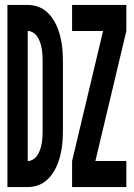

<svg xmlns="http://www.w3.org/2000/svg" viewBox="-20 -755 540 775"><path d="M271 0V-105L396 -630H271V-735H490V-630L365 -105H490V0ZM10 0V-735H92Q111 -735 129 -729.5Q147 -724 162 -712.5Q177 -701 188.5 -685.5Q200 -670 208 -652.5Q216 -635 221 -616.5Q226 -598 229 -579.5Q232 -561 233 -542Q234 -523 234 -504V-231Q234 -212 233 -193Q232 -174 229 -155.5Q226 -137 221 -118.5Q216 -100 208 -82.5Q200 -65 188.5 -49.5Q177 -34 162 -22.5Q147 -11 129 -5.5Q111 0 92 0ZM92 -105Q104 -105 115 -112.5Q126 -120 132.5 -131Q139 -142 143 -154.5Q147 -167 149 -180Q151 -193 151.5 -205.5Q152 -218 152 -231V-504Q152 -517 151.5 -529.5Q151 -542 149 -555Q147 -568 143 -580.5Q139 -593 132.5 -604Q126 -615 115 -622.5Q104 -630 92 -630Z"/></svg>

Font: Iosevka SS18 Extrabold
Style: Regular
Weight: 800
Monospace: yes
Designer: Belleve Invis
Foundry: Belleve Invis
Version: Version 25.1.1; ttfautohint (v1.8.4)